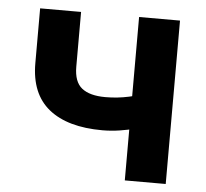

<svg xmlns="http://www.w3.org/2000/svg" viewBox="-44 -593 686 639"><g transform="rotate(5 298.5 -273.0)"><path d="M306.6 -159.7Q189.9 -159.7 127.4 -210.2Q64.9 -260.7 64.9 -362.8V-545.9H201.7V-362.8Q201.7 -312.5 228 -291.5Q254.4 -270.5 306.6 -270.5Q347.2 -270.5 385 -278.8Q422.9 -287.1 464.4 -301.3V-190.9Q444.8 -182.6 418.7 -175.5Q392.6 -168.5 363.8 -164.1Q335 -159.7 306.6 -159.7ZM395.5 0V-545.9H532.2V0Z"/></g></svg>

Font: Inter
Style: 650
Weight: 650
Designer: Rasmus Andersson
Foundry: rsms
Version: Version 4.001;git-66647c0bb